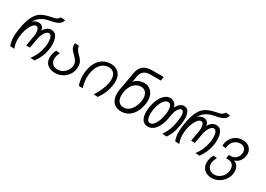

<svg xmlns="http://www.w3.org/2000/svg" viewBox="3 -1802 4194 3024"><g transform="rotate(30 2100.0 -290.0)"><path d="M2.5 -163.5Q2.5 -228 18 -318Q44 -465 85.2 -544.8Q126.5 -624.5 185.2 -660.8Q244 -697 341 -718.5L427 -737.5Q446.5 -742 466.8 -759Q487 -776 494.5 -792.5L576.5 -787.5Q569 -760 550.5 -732.5Q508 -690 420.5 -671L345 -655Q272.5 -639.5 218.8 -602.8Q165 -566 131 -501.5Q152 -525.5 178.5 -537.8Q205 -550 231.5 -550Q276 -550 300.8 -527.2Q325.5 -504.5 333.5 -457.5Q382.5 -550 468.5 -550Q533 -550 563.5 -492.8Q594 -435.5 594 -347.5Q594 -298.5 586 -254Q573 -181 545.2 -118.8Q517.5 -56.5 474 2L399.5 -2Q444 -60.5 472.2 -124.2Q500.5 -188 513 -260Q521.5 -310 521.5 -352.5Q521.5 -412.5 505.2 -448.2Q489 -484 457.5 -484Q430.5 -484 406.8 -458Q383 -432 366.5 -393Q350 -354 343 -315.5L311.5 -137H243L275.5 -320.5Q280.5 -347.5 280.5 -378Q280.5 -424 267.5 -454Q254.5 -484 229 -484Q198.5 -484 170 -452.2Q141.5 -420.5 119.5 -367.2Q97.5 -314 86.5 -251Q78 -203 78 -158Q78 -71 107 2L31.5 -2Q17 -39 9.8 -77.8Q2.5 -116.5 2.5 -163.5Z M657 -163Q657 -187 661.5 -214Q665.5 -236 673.2 -259.2Q681 -282.5 692 -301.5L763.5 -296.5Q751 -271 744 -252.2Q737 -233.5 734 -214.5Q730.5 -192.5 730.5 -178.5Q730.5 -142 745.2 -114Q760 -86 788.5 -70.5Q817 -55 856.5 -55Q903 -55 943.5 -76.8Q984 -98.5 1010.8 -135.8Q1037.5 -173 1045.5 -217Q1048 -233 1048 -244.5Q1048 -271 1038.2 -293.8Q1028.5 -316.5 1012.2 -336.8Q996 -357 968 -385.5Q930 -420 910 -450.5Q890 -481 890 -522.5Q890 -537 893 -552.5L966 -547.5Q966.5 -525 974.8 -505.5Q983 -486 996.5 -468.2Q1010 -450.5 1035.5 -422Q1070 -394.5 1087.5 -364.5Q1103.5 -345.5 1112.2 -316.8Q1121 -288 1121 -254Q1121 -229.5 1117 -208Q1106 -145 1068 -94.8Q1030 -44.5 973.5 -16.2Q917 12 851.5 12Q790.5 12 746.8 -9Q703 -30 680 -69.2Q657 -108.5 657 -163Z M1249.5 -168.5Q1249.5 -219 1260 -277.5Q1274.5 -360.5 1313 -423Q1351.5 -485.5 1410.8 -520Q1470 -554.5 1545 -554.5Q1610.5 -554.5 1655.5 -528.2Q1700.5 -502 1723.2 -454.2Q1746 -406.5 1746 -342Q1746 -308 1739 -267.5Q1726 -193 1699.2 -129.8Q1672.5 -66.5 1624 2L1550 -2.5Q1592 -67 1624.5 -140.8Q1657 -214.5 1668 -277.5Q1674 -312 1674 -341Q1674 -413 1639.5 -452.2Q1605 -491.5 1542.5 -491.5Q1490.5 -491.5 1446.8 -464.8Q1403 -438 1372.8 -387.5Q1342.5 -337 1330 -267.5Q1321.5 -220 1321.5 -174.5Q1321.5 -131.5 1328.8 -89.5Q1336 -47.5 1350.5 2.5L1279.5 -2Q1249.5 -85.5 1249.5 -168.5Z M1859.5 -198Q1859.5 -238.5 1867.5 -281.5L1924 -601Q1941.5 -699 1998.5 -744.5Q2055.5 -790 2161.5 -790H2368.5L2355.5 -718.5H2158.5Q2093 -718.5 2051 -685.8Q2009 -653 1999 -595L1978.5 -478.5Q2010 -515.5 2057 -536Q2104 -556.5 2156 -556.5Q2189 -556.5 2214.2 -547.5Q2239.5 -538.5 2262.5 -519Q2299 -493.5 2319 -446Q2339 -398.5 2339 -338.5Q2339 -304.5 2333.5 -274Q2317.5 -183 2278.8 -117.5Q2240 -52 2182.5 -17.5Q2125 17 2053 17Q1991.5 17 1948 -8.8Q1904.5 -34.5 1882 -82.8Q1859.5 -131 1859.5 -198ZM2254 -278.5Q2259 -305.5 2259 -333Q2259 -377 2244.8 -410.2Q2230.5 -443.5 2203.8 -461.5Q2177 -479.5 2140.5 -479.5Q2089.5 -479.5 2048 -454.2Q2006.5 -429 1978.2 -381.5Q1950 -334 1938.5 -268.5Q1933 -239 1933 -208.5Q1933 -138.5 1965.8 -98Q1998.5 -57.5 2057 -57.5Q2108.5 -57.5 2149.8 -88.2Q2191 -119 2217.2 -169.2Q2243.5 -219.5 2254 -278.5Z M2400.5 -178Q2400.5 -225 2410 -277.5Q2423 -351 2452.8 -414.8Q2482.5 -478.5 2526.5 -517.5Q2570.5 -556.5 2624 -556.5Q2669.5 -556.5 2701.2 -530.5Q2733 -504.5 2746.5 -453Q2800 -556.5 2878 -556.5Q2934 -556.5 2960 -508.2Q2986 -460 2986 -381Q2986 -329 2976 -273Q2965.5 -212 2954.5 -170.2Q2943.5 -128.5 2925 -87.5Q2906.5 -46.5 2875.5 -1L2796 -5.5Q2829 -55 2849 -97.5Q2869 -140 2881 -182.5Q2893 -225 2903.5 -283Q2914.5 -347.5 2914.5 -390.5Q2914.5 -436.5 2903.2 -461.8Q2892 -487 2869.5 -487Q2847.5 -487 2827.8 -467.2Q2808 -447.5 2793.2 -413.8Q2778.5 -380 2771.5 -339.5L2759 -270Q2743.5 -182 2711.8 -118.2Q2680 -54.5 2635.5 -20.5Q2591 13.5 2538 13.5Q2472 13.5 2436.2 -37Q2400.5 -87.5 2400.5 -178ZM2685.5 -277.5Q2694 -326 2694 -364.5Q2694 -421 2676.8 -453Q2659.5 -485 2626 -485Q2594 -485 2565.2 -457Q2536.5 -429 2515 -379.5Q2493.5 -330 2482.5 -267.5Q2474.5 -223 2474.5 -181Q2474.5 -122 2491.5 -86.8Q2508.5 -51.5 2541 -51.5Q2577 -51.5 2606.5 -85.8Q2636 -120 2656 -171.8Q2676 -223.5 2685.5 -277.5Z M3002.5 -163.5Q3002.5 -228 3018 -318Q3044 -465 3085.2 -544.8Q3126.5 -624.5 3185.2 -660.8Q3244 -697 3341 -718.5L3427 -737.5Q3446.5 -742 3466.8 -759Q3487 -776 3494.5 -792.5L3576.5 -787.5Q3569 -760 3550.5 -732.5Q3508 -690 3420.5 -671L3345 -655Q3272.5 -639.5 3218.8 -602.8Q3165 -566 3131 -501.5Q3152 -525.5 3178.5 -537.8Q3205 -550 3231.5 -550Q3276 -550 3300.8 -527.2Q3325.5 -504.5 3333.5 -457.5Q3382.5 -550 3468.5 -550Q3533 -550 3563.5 -492.8Q3594 -435.5 3594 -347.5Q3594 -298.5 3586 -254Q3573 -181 3545.2 -118.8Q3517.5 -56.5 3474 2L3399.5 -2Q3444 -60.5 3472.2 -124.2Q3500.5 -188 3513 -260Q3521.5 -310 3521.5 -352.5Q3521.5 -412.5 3505.2 -448.2Q3489 -484 3457.5 -484Q3430.5 -484 3406.8 -458Q3383 -432 3366.5 -393Q3350 -354 3343 -315.5L3311.5 -137H3243L3275.5 -320.5Q3280.5 -347.5 3280.5 -378Q3280.5 -424 3267.5 -454Q3254.5 -484 3229 -484Q3198.5 -484 3170 -452.2Q3141.5 -420.5 3119.5 -367.2Q3097.5 -314 3086.5 -251Q3078 -203 3078 -158Q3078 -71 3107 2L3031.5 -2Q3017 -39 3009.8 -77.8Q3002.5 -116.5 3002.5 -163.5Z M3625 34Q3625 15 3629 -9Q3637.5 -59 3665 -108.5L3731 -103.5Q3704 -52.5 3696 -9.5Q3693.5 3 3693.5 20Q3693.5 56.5 3709.5 84.5Q3725.5 112.5 3754.5 128.2Q3783.5 144 3822 144Q3866 144 3905.2 122.2Q3944.5 100.5 3970.8 63.5Q3997 26.5 4004.5 -18Q4008 -40 4008 -54Q4008 -107.5 3978.2 -139.8Q3948.5 -172 3896.5 -172H3858L3869.5 -239.5H3904Q3938.5 -239.5 3967.8 -254.8Q3997 -270 4016.5 -297.5Q4036 -325 4042 -360Q4044.5 -375 4044.5 -385.5Q4044.5 -414.5 4032.2 -437.5Q4020 -460.5 3997 -473.5Q3974 -486.5 3942.5 -486.5Q3899.5 -486.5 3864.5 -468Q3829.5 -449.5 3807 -417.2Q3784.5 -385 3777 -344Q3774.5 -325.5 3775 -308.5L3710 -313.5Q3709.5 -317.5 3709.5 -325Q3709.5 -338.5 3712.5 -358Q3722.5 -415 3755.5 -459.8Q3788.5 -504.5 3837.8 -529.2Q3887 -554 3945 -554Q3995 -554 4034.5 -533.8Q4074 -513.5 4096 -477Q4118 -440.5 4118 -394.5Q4118 -378 4115 -360.5Q4104.5 -302 4071.8 -262.5Q4039 -223 3992 -209L3986 -203Q4030 -189.5 4055.2 -150.5Q4080.5 -111.5 4080.5 -54.5Q4080.5 -31.5 4076 -6Q4065.5 52 4026.5 102.2Q3987.5 152.5 3931.5 182.2Q3875.5 212 3817 212Q3760 212 3716.5 190Q3673 168 3649 127.5Q3625 87 3625 34Z"/></g></svg>

Font: JuliaMono Light
Style: Italic
Weight: 300
Italic angle: -9°
Monospace: yes
Designer: cormullion
Foundry: corm
Version: Version 0.054; ttfautohint (v1.8.4)